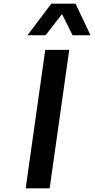

<svg xmlns="http://www.w3.org/2000/svg" viewBox="-20 -1020 514 1040"><path d="M257.8 -1000H389.2L470.2 -829.1H373L315.9 -943.8L227.1 -829.1H128.9ZM225.1 -750H355L249 0H119.1Z"/></svg>

Font: Oakes Grotesk
Style: SemiBold Italic
Weight: 600
Designer: Samuel Oakes
Foundry: Samuel Oakes
Version: Version 1.0 | wf-rip DC20170320